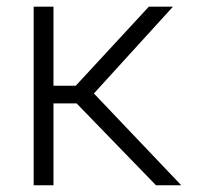

<svg xmlns="http://www.w3.org/2000/svg" viewBox="-20 -548 583 568"><path d="M516.1 0 257.8 -271.5 491.7 -528.3H420.4L204.1 -294.4H138.2V-528.3H79.6V0H138.2V-242.2H206.5L441.4 0Z"/></svg>

Font: Vazirmatn ExtraLight
Style: Regular
Weight: 200
Designer: Saber Rastikerdar
Foundry: Saber Rastikerdar
Version: Version 33.003